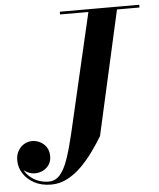

<svg xmlns="http://www.w3.org/2000/svg" viewBox="-86 -797 724 874"><g transform="rotate(-5 275.5 -360.0)"><path d="M113 30.5Q69 30.5 36.5 13.2Q4 -4 -14 -32Q-32 -60 -32 -92.5Q-32 -118 -21.2 -136.5Q-10.5 -155 6.8 -164.8Q24 -174.5 43.5 -174.5Q60.5 -174.5 78 -166.2Q95.5 -158 107.2 -141Q119 -124 119 -99Q119 -76 108.2 -60Q97.5 -44 80.2 -35.5Q63 -27 43.5 -27Q26 -27 8.8 -35.5Q-8.5 -44 -19.8 -58.8Q-31 -73.5 -31 -92.5H-19.5Q-19 -69.5 -9.5 -50Q0 -30.5 17 -15.5Q34 -0.5 56.2 7.8Q78.5 16 103 16Q133 16 154 -7.8Q175 -31.5 191 -77.8Q207 -124 222.5 -190L352.5 -750H483L353 -170Q334 -138.5 309.2 -103.8Q284.5 -69 254.5 -38.5Q224.5 -8 189 11.2Q153.5 30.5 113 30.5ZM220 -737.5V-750H583V-737.5Z"/></g></svg>

Font: Bodoni Moda 18pt SemiBold
Style: Italic
Weight: 600
Italic angle: -13°
Designer: Owen Earl
Foundry: indestructible type
Version: Version 2.005